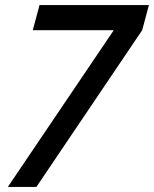

<svg xmlns="http://www.w3.org/2000/svg" viewBox="-20 -740 609 760"><path d="M11 0H124L542.8 -620.5L569.5 -720H136.5L109.8 -620.5H430.3Z"/></svg>

Font: Manrope
Style: SemiBoldItalic
Weight: 600
Italic angle: -15°
Designer: Mikhail Sharanda
Foundry: Mikhail Sharanda
Version: Version 4.502;hotconv 1.0.109;makeotfexe 2.5.65596